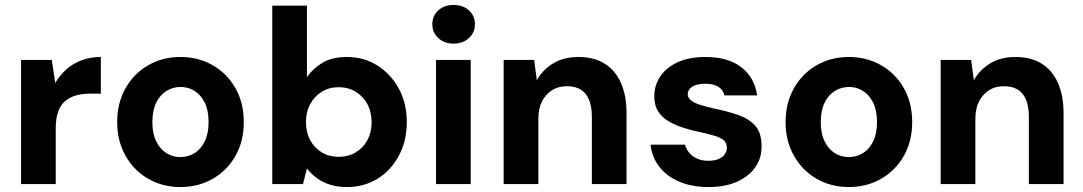

<svg xmlns="http://www.w3.org/2000/svg" viewBox="-20 -743 4372 775"><path d="M65 0V-501H189L203 -408Q222 -440 248.5 -463.5Q275 -487 310 -500Q345 -513 387 -513V-365H343Q313 -365 287.5 -358Q262 -351 243.5 -335.5Q225 -320 215 -293Q205 -266 205 -226V0Z M708 12Q636 12 578 -21.5Q520 -55 486.5 -114.5Q453 -174 453 -250Q453 -327 486.5 -386.5Q520 -446 578 -479.5Q636 -513 708 -513Q781 -513 839 -479.5Q897 -446 930.5 -387Q964 -328 964 -250Q964 -173 930.5 -114Q897 -55 839 -21.5Q781 12 708 12ZM708 -109Q740 -109 765.5 -125Q791 -141 806.5 -172.5Q822 -204 822 -250Q822 -297 806.5 -328.5Q791 -360 765.5 -376Q740 -392 709 -392Q678 -392 652 -376Q626 -360 610.5 -328.5Q595 -297 595 -250Q595 -204 610.5 -172.5Q626 -141 651.5 -125Q677 -109 708 -109Z M1380 12Q1343 12 1312.5 2.5Q1282 -7 1259 -24Q1236 -41 1219 -63L1203 0H1079V-720H1219V-432Q1243 -466 1281.5 -489.5Q1320 -513 1380 -513Q1449 -513 1503.5 -478.5Q1558 -444 1590 -385Q1622 -326 1622 -250Q1622 -175 1590.5 -115.5Q1559 -56 1504.5 -22Q1450 12 1380 12ZM1347 -110Q1386 -110 1416 -128Q1446 -146 1463 -177.5Q1480 -209 1480 -250Q1480 -291 1463 -322.5Q1446 -354 1416 -372.5Q1386 -391 1347 -391Q1308 -391 1278.5 -372.5Q1249 -354 1232 -322.5Q1215 -291 1215 -250Q1215 -209 1232 -177.5Q1249 -146 1278.5 -128Q1308 -110 1347 -110Z M1740 0V-501H1880V0ZM1811 -567Q1773 -567 1749 -589.5Q1725 -612 1725 -645Q1725 -679 1749 -701Q1773 -723 1811 -723Q1849 -723 1873 -701Q1897 -679 1897 -645Q1897 -612 1873 -589.5Q1849 -567 1811 -567Z M2013 0V-501H2136L2147 -419Q2170 -461 2212.5 -487Q2255 -513 2315 -513Q2377 -513 2420 -486.5Q2463 -460 2486 -409Q2509 -358 2509 -285V0H2369V-272Q2369 -331 2344.5 -363Q2320 -395 2267 -395Q2234 -395 2208.5 -379Q2183 -363 2168 -334Q2153 -305 2153 -263V0Z M2841 12Q2772 12 2721 -10Q2670 -32 2640.5 -71Q2611 -110 2606 -159H2745Q2750 -141 2762 -126.5Q2774 -112 2793.5 -103Q2813 -94 2839 -94Q2865 -94 2881.5 -101.5Q2898 -109 2906 -121Q2914 -133 2914 -146Q2914 -166 2902 -176.5Q2890 -187 2867.5 -194Q2845 -201 2813 -208Q2778 -215 2744 -225.5Q2710 -236 2682 -251.5Q2654 -267 2637.5 -292Q2621 -317 2621 -354Q2621 -399 2645.5 -435Q2670 -471 2716 -492Q2762 -513 2827 -513Q2919 -513 2972.5 -471.5Q3026 -430 3036 -358H2904Q2899 -381 2879 -393Q2859 -405 2827 -405Q2792 -405 2774 -393Q2756 -381 2756 -362Q2756 -349 2768.5 -338.5Q2781 -328 2804 -320.5Q2827 -313 2858 -306Q2916 -294 2959.5 -279Q3003 -264 3028.5 -235.5Q3054 -207 3054 -153Q3055 -106 3029 -68.5Q3003 -31 2955 -9.5Q2907 12 2841 12Z M3406 12Q3334 12 3276 -21.5Q3218 -55 3184.5 -114.5Q3151 -174 3151 -250Q3151 -327 3184.5 -386.5Q3218 -446 3276 -479.5Q3334 -513 3406 -513Q3479 -513 3537 -479.5Q3595 -446 3628.5 -387Q3662 -328 3662 -250Q3662 -173 3628.5 -114Q3595 -55 3537 -21.5Q3479 12 3406 12ZM3406 -109Q3438 -109 3463.5 -125Q3489 -141 3504.5 -172.5Q3520 -204 3520 -250Q3520 -297 3504.5 -328.5Q3489 -360 3463.5 -376Q3438 -392 3407 -392Q3376 -392 3350 -376Q3324 -360 3308.5 -328.5Q3293 -297 3293 -250Q3293 -204 3308.5 -172.5Q3324 -141 3349.5 -125Q3375 -109 3406 -109Z M3777 0V-501H3900L3911 -419Q3934 -461 3976.5 -487Q4019 -513 4079 -513Q4141 -513 4184 -486.5Q4227 -460 4250 -409Q4273 -358 4273 -285V0H4133V-272Q4133 -331 4108.5 -363Q4084 -395 4031 -395Q3998 -395 3972.5 -379Q3947 -363 3932 -334Q3917 -305 3917 -263V0Z"/></svg>

Font: DM Sans 18pt ExtraBold
Style: Regular
Weight: 800
Designer: Colophon Foundry, Jonny Pinhorn
Foundry: Colophon Foundry
Version: Version 4.004;gftools[0.9.30]